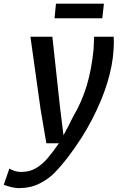

<svg xmlns="http://www.w3.org/2000/svg" viewBox="-107 -752 647 1019"><path d="M-8.5 246.5Q-25 246.5 -48 240.8Q-71 235 -87 228.5L-57.5 143Q-46.5 149 -30.5 154.8Q-14.5 160.5 5.5 160.5Q50.5 160.5 84.5 140.2Q118.5 120 147.5 85.5Q176.5 51 205.5 8.5H139L108 -174.5L54.5 -557H171L211.5 -183L230 -34Q245.5 -62 258 -86.8Q270.5 -111.5 281 -133Q327 -210 353 -296.5Q379 -383 389.5 -488.5Q390.5 -502.5 391.2 -523.5Q392 -544.5 392.5 -557H496.5Q497.5 -545.5 497.2 -526Q497 -506.5 496 -490.5Q486 -320.5 382.5 -120Q358 -72 324.8 -19.8Q291.5 32.5 254.2 81.2Q217 130 180 167.5Q148 199.5 101 223Q54 246.5 -8.5 246.5ZM182.5 -655 190 -732.5H444.5L436 -655Z"/></svg>

Font: Merriweather Sans Italic
Style: Regular
Weight: 400
Italic angle: -7.5°
Designer: Eben Sorkin
Foundry: Eben Sorkin
Version: Version 1.008; ttfautohint (v1.7.19-72a1) -l 8 -r 50 -G 200 